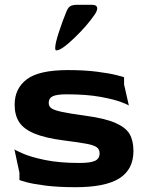

<svg xmlns="http://www.w3.org/2000/svg" viewBox="-20 -770 616 800"><path d="M335 -288Q417 -277 460.5 -258Q504 -239 520 -211.5Q536 -184 536 -141Q536 -64 477.5 -27Q419 10 295 10Q223 10 171 3.5Q119 -3 90 -11Q61 -19 61 -20V-50L40 -148Q40 -146 73.5 -131Q107 -116 167 -103.5Q227 -91 311 -91Q357 -91 376 -100Q395 -109 395 -131Q395 -148 383 -156.5Q371 -165 343 -170.5Q315 -176 245 -185Q168 -195 123.5 -213.5Q79 -232 60 -261Q41 -290 41 -334Q41 -401 91.5 -439.5Q142 -478 264 -478Q330 -478 382 -471.5Q434 -465 465.5 -457Q497 -449 497 -448V-418L517 -330Q517 -332 486.5 -344Q456 -356 398 -366.5Q340 -377 257 -377Q217 -377 200 -369Q183 -361 183 -341Q183 -327 194 -319Q205 -311 237 -304Q269 -297 335 -288ZM385 -735Q385 -725 375 -710Q344 -664 290 -612Q236 -560 215 -560Q210 -560 210 -570Q210 -589 225 -635Q240 -681 256 -720Q263 -738 272.5 -744Q282 -750 302 -750H363Q385 -750 385 -735Z"/></svg>

Font: Red Rose Bold
Style: Regular
Weight: 700
Designer: jaikishan Patel
Version: Version 1.000